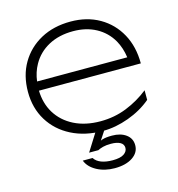

<svg xmlns="http://www.w3.org/2000/svg" viewBox="-114 -671 911 983"><g transform="rotate(-15 341.0 -180.0)"><path d="M366 12Q271 12 198.5 -25Q126 -62 85.5 -128Q45 -194 45 -280Q45 -367 83.5 -432.5Q122 -498 190 -535Q258 -572 348 -572Q435 -572 501 -534Q567 -496 604 -428.5Q641 -361 641 -272H101Q103 -204 134 -153Q167 -99 226.5 -69Q286 -39 366 -39Q440 -39 505 -65Q570 -91 624 -134V-83Q572 -39 502 -13.5Q432 12 366 12ZM582 -320Q575 -371 552 -412Q522 -464 469.5 -492.5Q417 -521 348 -521Q273 -521 217.5 -491Q162 -461 132 -407Q110 -368 104 -320ZM333 -4H381L341 57Q346 55 351 53Q370 47 402 47Q448 47 476.5 68Q505 89 505 125Q505 164 469 188Q433 212 374 212Q321 212 280 190Q239 168 225 132H277Q289 151 314 160.5Q339 170 374 170Q415 170 434 157Q453 144 453 125Q453 106 435.5 96Q418 86 386 86Q361 86 344 90.5Q327 95 316 101H267Z"/></g></svg>

Font: Bounded
Style: Regular
Weight: 200
Designer: Vlad Churkin
Version: Version 1.0